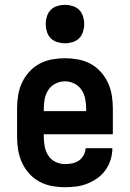

<svg xmlns="http://www.w3.org/2000/svg" viewBox="-20 -770 540 798"><path d="M250 8Q222 8 195 3Q168 -2 144 -15Q120 -28 101.5 -48.5Q83 -69 71.5 -94Q60 -119 55.5 -146Q51 -173 51 -200V-320Q51 -347 55.5 -374.5Q60 -402 71.5 -426.5Q83 -451 101.5 -471.5Q120 -492 144 -505Q168 -518 195.5 -523Q223 -528 250 -528Q277 -528 304.5 -523Q332 -518 356 -505Q380 -492 398.5 -471.5Q417 -451 428.5 -426.5Q440 -402 444.5 -374.5Q449 -347 449 -320V-212H162V-200Q162 -180 166 -160Q170 -140 181 -123Q192 -106 211 -97Q230 -88 250 -88Q265 -88 280 -91Q295 -94 307.5 -102.5Q320 -111 327.5 -125Q335 -139 336 -154H447Q447 -130 440 -107Q433 -84 419 -64Q405 -44 385.5 -30Q366 -16 343.5 -7Q321 2 297.5 5Q274 8 250 8ZM162 -308H338V-320Q338 -340 334 -360Q330 -380 318.5 -397Q307 -414 288.5 -423Q270 -432 250 -432Q230 -432 211.5 -423Q193 -414 181.5 -397Q170 -380 166 -360Q162 -340 162 -320ZM250 -590Q234 -590 218 -595Q202 -600 191 -611Q180 -622 175 -638Q170 -654 170 -670Q170 -686 175 -702Q180 -718 191 -729Q202 -740 218 -745Q234 -750 250 -750Q266 -750 282 -745Q298 -740 309 -729Q320 -718 325 -702Q330 -686 330 -670Q330 -654 325 -638Q320 -622 309 -611Q298 -600 282 -595Q266 -590 250 -590Z"/></svg>

Font: Iosevka
Style: Bold
Weight: 700
Monospace: yes
Designer: Belleve Invis
Foundry: Belleve Invis
Version: Version 32.5.0; ttfautohint (v1.8.4)